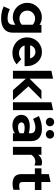

<svg xmlns="http://www.w3.org/2000/svg" viewBox="1230 -2024 1009 3510"><g transform="rotate(90 1735.0 -268.5)"><path d="M292 3Q238 3 190.5 -17.5Q143 -38 107.5 -74Q72 -110 51.5 -158.5Q31 -207 31 -263Q31 -315 51 -363Q71 -411 106 -448Q141 -485 190 -506.5Q239 -528 297 -528Q335 -528 370 -517Q405 -506 434 -486V-521H577V1Q577 106 509 161Q441 216 316 216Q255 216 200 204Q145 192 97 169Q110 141 122 113.5Q134 86 147 57Q190 77 229.5 87.5Q269 98 313 98Q432 98 432 0V-45Q403 -22 366.5 -9.5Q330 3 292 3ZM173 -263Q173 -232 184 -205.5Q195 -179 214.5 -160Q234 -141 260.5 -130Q287 -119 318 -119Q388 -119 432 -163V-361Q410 -382 379.5 -393.5Q349 -405 318 -405Q288 -405 261.5 -394Q235 -383 215.5 -364Q196 -345 184.5 -319Q173 -293 173 -263Z M1156 -67Q1108 -27 1056.5 -8.5Q1005 10 942 10Q887 10 836.5 -9.5Q786 -29 747.5 -64.5Q709 -100 686 -150Q663 -200 663 -260Q663 -315 683 -364.5Q703 -414 738.5 -450.5Q774 -487 823 -508.5Q872 -530 930 -530Q985 -530 1032.5 -509Q1080 -488 1114.5 -450Q1149 -412 1169 -360Q1189 -308 1189 -247V-213H810Q824 -168 861.5 -139.5Q899 -111 949 -111Q982 -111 1010.5 -121Q1039 -131 1061 -153Q1085 -131 1108.5 -110Q1132 -89 1156 -67ZM928 -411Q882 -411 850.5 -385Q819 -359 808 -314H1047Q1036 -357 1004 -384Q972 -411 928 -411Z M1274 0V-703L1418 -734V-304L1633 -521H1796L1558 -283L1811 0H1628L1418 -236V0Z M1993 -734V0H1849V-703Z M2079 0ZM2268 9Q2228 9 2193.5 -2.5Q2159 -14 2133.5 -35.5Q2108 -57 2093.5 -86.5Q2079 -116 2079 -152Q2079 -227 2135.5 -267.5Q2192 -308 2290 -308Q2323 -308 2354.5 -303Q2386 -298 2416 -289V-323Q2416 -368 2388.5 -389Q2361 -410 2310 -410Q2277 -410 2239 -400Q2201 -390 2153 -368Q2140 -395 2127 -421.5Q2114 -448 2101 -475Q2160 -501 2217.5 -515.5Q2275 -530 2335 -530Q2442 -530 2500.5 -479.5Q2559 -429 2559 -336V0H2416V-37Q2384 -11 2347.5 -1Q2311 9 2268 9ZM2217 -155Q2217 -126 2241 -109.5Q2265 -93 2307 -93Q2369 -93 2416 -125V-198Q2372 -214 2321 -214H2312Q2267 -214 2242 -198Q2217 -182 2217 -155ZM2210 -602Q2178 -602 2155 -624Q2132 -646 2132 -678Q2132 -710 2154.5 -731.5Q2177 -753 2210 -753Q2242 -753 2265 -732Q2288 -711 2288 -678Q2288 -645 2265.5 -623.5Q2243 -602 2210 -602ZM2435 -602Q2402 -602 2379.5 -624Q2357 -646 2357 -678Q2357 -710 2379.5 -731.5Q2402 -753 2435 -753Q2467 -753 2490 -732Q2513 -711 2513 -678Q2513 -645 2490.5 -623.5Q2468 -602 2435 -602Z M2665 0V-521H2809V-459Q2852 -520 2921 -530Q2929 -531 2935.5 -531.5Q2942 -532 2950 -532Q2970 -530 2982.5 -527.5Q2995 -525 3006 -520V-394Q2991 -400 2972 -404Q2953 -408 2936 -409Q2929 -409 2923 -408.5Q2917 -408 2910 -407Q2877 -402 2851.5 -383Q2826 -364 2809 -336V0Z M3163 -151V-401H3057V-521H3163V-656Q3199 -664 3235 -672Q3271 -680 3307 -688V-521H3453V-401H3307V-180Q3307 -142 3323 -128Q3339 -114 3377 -114Q3397 -114 3413 -117Q3429 -120 3449 -126V-8Q3428 -1 3396 3Q3364 7 3342 7Q3254 7 3208.5 -31.5Q3163 -70 3163 -151Z"/></g></svg>

Font: Rosa Sans
Style: Bold
Weight: 700
Designer: Pentagram / MCKL
Foundry: Pentagram / MCKL
Version: Version 1.005;September 16, 2019;FontCreator 11.5.0.2425 64-